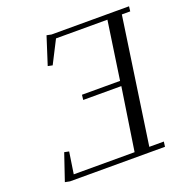

<svg xmlns="http://www.w3.org/2000/svg" viewBox="-127 -821 894 934"><g transform="rotate(-20 319.5 -353.5)"><path d="M53.2 -4.9 100.1 -143.1 124 -138.2 106.9 -25.9H421.9L471.2 -350.1H273.9L276.9 -376H474.1L518.1 -676.8H252L191.9 -559.1L168 -564L213.9 -707L237.8 -702.1H639.2L636.2 -676.8H592.8L498 -25.9H573.2L569.8 0H78.1Z"/></g></svg>

Font: Dehuti
Style: Italic
Weight: 400
Version: Version 1.2